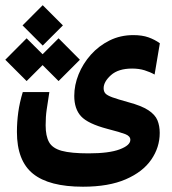

<svg xmlns="http://www.w3.org/2000/svg" viewBox="-51 -537 657 734"><path d="M266.1 176.8Q136.7 176.8 75.2 127.2Q13.7 77.6 13.7 -32.7Q13.7 -70.3 18.8 -107.7Q23.9 -145 36.1 -185.1H137.7Q131.3 -143.6 127.4 -117.4Q123.5 -91.3 123.5 -58.1Q123.5 -17.1 136.5 6.3Q149.4 29.8 185.1 39.6Q220.7 49.3 287.6 49.3Q366.2 49.3 406.7 33.9Q447.3 18.6 447.3 -2.4Q447.3 -16.6 428 -24.2Q408.7 -31.7 359.4 -44.4Q285.2 -64 259 -92.3Q232.9 -120.6 232.9 -170.4Q232.9 -211.9 249.5 -252.9Q266.1 -293.9 296.4 -327.9Q326.7 -361.8 367.9 -382.3Q409.2 -402.8 458.5 -402.8Q492.2 -402.8 516.4 -394.3Q540.5 -385.7 560.1 -371.6L540 -252Q522.9 -261.7 501.7 -268.3Q480.5 -274.9 454.1 -274.9Q401.4 -274.9 373.3 -249.8Q345.2 -224.6 345.2 -199.7Q345.2 -187.5 351.8 -179.9Q358.4 -172.4 378.4 -165Q398.4 -157.7 439 -146.5Q490.2 -132.8 516.1 -115.7Q542 -98.6 550.8 -77.4Q559.6 -56.2 559.6 -28.8Q559.6 26.4 527.3 73.2Q495.1 120.1 429.9 148.4Q364.7 176.8 266.1 176.8ZM172.9 -227.1 111.8 -288.1 50.8 -227.1 -30.8 -308.6 50.8 -390.6 111.8 -329.6 172.9 -390.6 254.4 -308.6ZM112.3 -362.8 35.2 -439.9 112.3 -517.1 189.5 -439.9Z"/></svg>

Font: CaskaydiaCove NFP SemiBold
Style: Regular
Weight: 600
Designer: Aaron Bell
Foundry: Saja Typeworks
Version: Version 2111.001; VTT 6.35;Nerd Fonts 3.1.1